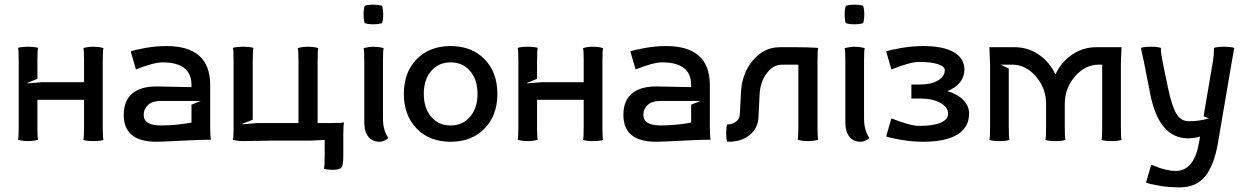

<svg xmlns="http://www.w3.org/2000/svg" viewBox="-20 -602 5338 822"><path d="M60.1 -58.1V-341.8Q60.1 -388.2 57.1 -397Q71.8 -401.9 100.1 -401.9Q128.4 -401.9 143.1 -397Q140.1 -388.2 140.1 -341.8V-264.6L97.2 -247.1L98.1 -245.1L159.2 -250H339.8V-341.8Q339.8 -387.2 336.9 -396Q354.5 -401.9 379.9 -401.9Q405.3 -401.9 422.9 -396Q419.9 -387.2 419.9 -341.8V-58.1Q419.9 -11.7 422.9 -2.9Q408.2 2 379.9 2Q351.6 2 336.9 -2.9Q339.8 -11.7 339.8 -58.1V-174.8H140.1V-58.1Q140.1 -12.7 143.1 -3.9Q125.5 2 100.1 2Q74.7 2 57.1 -3.9Q60.1 -12.7 60.1 -58.1Z M509.8 -109.9Q509.8 -170.4 545.7 -201.2Q581.5 -231.9 649.9 -231.9L799.8 -229V-237.8Q799.8 -335 675.8 -335Q637.7 -335 562 -304.7L539.6 -381.8Q555.7 -388.2 601.3 -396.5Q647 -404.8 692.9 -404.8Q878.4 -404.8 879.9 -240.2V-58.1Q879.9 -23.4 882.8 -3.9H876Q841.3 -3.9 756.1 0.5Q670.9 4.9 649.9 4.9Q509.8 4.9 509.8 -109.9ZM595.2 -109.9Q595.2 -64.9 669.9 -64.9Q731.4 -64.9 799.8 -77.1V-153.8L839.8 -169.9H668Q632.8 -169.9 614 -152.8Q595.2 -135.7 595.2 -109.9Z M980 -58.1V-341.8Q980 -388.2 977.1 -397Q991.7 -401.9 1021 -401.9Q1050.3 -401.9 1064.9 -397Q1062 -388.2 1062 -341.8V-89.4L1017.1 -71.8L1018.1 -69.8L1081.1 -75.2H1257.8V-341.8Q1257.8 -387.2 1254.9 -396Q1272.5 -401.9 1298.8 -401.9Q1325.2 -401.9 1342.8 -396Q1339.8 -387.2 1339.8 -341.8V-75.2H1397.9Q1444.3 -75.2 1453.1 -78.1Q1449.7 -67.9 1449.7 -22.9V64.9Q1449.7 105 1442.1 115Q1434.6 125 1403.8 125Q1381.3 125 1366.7 120.1Q1370.1 109.9 1370.1 64.9V-2.9L1308.1 0H1142.1Q1112.3 0 1082.8 1Q1053.2 2 1021 2Q994.6 2 977.1 -3.9Q980 -12.7 980 -58.1Z M1541.5 -502.9Q1536.6 -517.6 1536.6 -540Q1536.6 -562.5 1541.5 -577.1Q1556.2 -582 1578.6 -582Q1601.1 -582 1615.7 -577.1Q1620.6 -562.5 1620.6 -540Q1620.6 -517.6 1615.7 -502.9Q1601.1 -498 1578.6 -498Q1556.2 -498 1541.5 -502.9ZM1622.6 -396Q1619.6 -387.2 1619.6 -341.8V-94.2Q1619.6 -43.9 1642.6 -11.2L1639.6 -8.8Q1636.7 -6.8 1633.8 -4.6Q1630.9 -2.4 1626.2 -0.2Q1621.6 2 1616 3.4Q1610.4 4.9 1604.5 4.9Q1574.2 4.9 1556.9 -16.6Q1539.6 -38.1 1539.6 -80.1V-341.8Q1539.6 -387.2 1536.6 -396Q1560.1 -401.9 1579.6 -401.9Q1588.9 -401.9 1599.1 -400.6Q1609.4 -399.4 1615.2 -397.9Q1621.1 -396.5 1622.6 -396Z M1794.4 -200.2Q1794.4 -139.2 1825.9 -102.1Q1857.4 -64.9 1909.2 -64.9Q1960.9 -64.9 1992.7 -102.3Q2024.4 -139.6 2024.4 -200.2Q2024.4 -260.7 1992.7 -297.9Q1960.9 -335 1909.2 -335Q1857.4 -335 1825.9 -297.9Q1794.4 -260.7 1794.4 -200.2ZM1763.9 -51.5Q1709 -107.9 1709 -200.2Q1709 -292.5 1763.9 -348.6Q1818.8 -404.8 1909.2 -404.8Q1999.5 -404.8 2054.4 -348.6Q2109.4 -292.5 2109.4 -200.2Q2109.4 -107.9 2054.4 -51.5Q1999.5 4.9 1909.2 4.9Q1818.8 4.9 1763.9 -51.5Z M2199.2 -58.1V-341.8Q2199.2 -388.2 2196.3 -397Q2210.9 -401.9 2239.3 -401.9Q2267.6 -401.9 2282.2 -397Q2279.3 -388.2 2279.3 -341.8V-264.6L2236.3 -247.1L2237.3 -245.1L2298.3 -250H2479V-341.8Q2479 -387.2 2476.1 -396Q2493.7 -401.9 2519 -401.9Q2544.4 -401.9 2562 -396Q2559.1 -387.2 2559.1 -341.8V-58.1Q2559.1 -11.7 2562 -2.9Q2547.4 2 2519 2Q2490.7 2 2476.1 -2.9Q2479 -11.7 2479 -58.1V-174.8H2279.3V-58.1Q2279.3 -12.7 2282.2 -3.9Q2264.6 2 2239.3 2Q2213.9 2 2196.3 -3.9Q2199.2 -12.7 2199.2 -58.1Z M2648.9 -109.9Q2648.9 -170.4 2684.8 -201.2Q2720.7 -231.9 2789.1 -231.9L2939 -229V-237.8Q2939 -335 2814.9 -335Q2776.9 -335 2701.2 -304.7L2678.7 -381.8Q2694.8 -388.2 2740.5 -396.5Q2786.1 -404.8 2832 -404.8Q3017.6 -404.8 3019 -240.2V-58.1Q3019 -23.4 3022 -3.9H3015.1Q2980.5 -3.9 2895.3 0.5Q2810.1 4.9 2789.1 4.9Q2648.9 4.9 2648.9 -109.9ZM2734.4 -109.9Q2734.4 -64.9 2809.1 -64.9Q2870.6 -64.9 2939 -77.1V-153.8L2979 -169.9H2807.1Q2772 -169.9 2753.2 -152.8Q2734.4 -135.7 2734.4 -109.9Z M3088.9 -32.2Q3088.9 -56.6 3093.3 -69.8Q3094.2 -69.3 3097.7 -69.3Q3112.8 -69.3 3129.4 -80.1Q3146 -90.8 3147.5 -113.8L3152.3 -208Q3156.7 -288.6 3203.9 -344.2Q3251 -399.9 3318.8 -399.9H3388.2Q3440.4 -399.9 3482.9 -397Q3480 -388.2 3480 -341.8V-58.1Q3480 -12.7 3482.9 -3.9Q3465.3 2 3439 2Q3412.6 2 3395 -3.9Q3397.9 -12.7 3397.9 -58.1V-325.2H3329.1Q3289.6 -325.2 3262 -287.6Q3234.4 -250 3231.9 -195.8L3227.1 -98.1Q3224.6 -52.7 3189.7 -23.9Q3154.8 4.9 3097.2 4.9H3093.3Q3088.9 -8.3 3088.9 -32.2Z M3601.1 -502.9Q3596.2 -517.6 3596.2 -540Q3596.2 -562.5 3601.1 -577.1Q3615.7 -582 3638.2 -582Q3660.6 -582 3675.3 -577.1Q3680.2 -562.5 3680.2 -540Q3680.2 -517.6 3675.3 -502.9Q3660.6 -498 3638.2 -498Q3615.7 -498 3601.1 -502.9ZM3682.1 -396Q3679.2 -387.2 3679.2 -341.8V-94.2Q3679.2 -43.9 3702.1 -11.2L3699.2 -8.8Q3696.3 -6.8 3693.4 -4.6Q3690.4 -2.4 3685.8 -0.2Q3681.2 2 3675.5 3.4Q3669.9 4.9 3664.1 4.9Q3633.8 4.9 3616.5 -16.6Q3599.1 -38.1 3599.1 -80.1V-341.8Q3599.1 -387.2 3596.2 -396Q3619.6 -401.9 3639.2 -401.9Q3648.4 -401.9 3658.7 -400.6Q3668.9 -399.4 3674.8 -397.9Q3680.7 -396.5 3682.1 -396Z M3773.9 -18.1 3796.4 -95.2Q3877 -63 3915 -63Q3975.1 -63 4007.1 -76.7Q4039.1 -90.3 4039.1 -115.2Q4039.1 -142.6 4005.9 -161.4Q3972.7 -180.2 3919.9 -180.2H3881.8V-240.2H3919.9Q3966.8 -240.2 3995.8 -257.6Q4024.9 -274.9 4024.9 -301.8Q4024.9 -317.4 3995.8 -327.1Q3966.8 -336.9 3915 -336.9Q3877 -336.9 3796.4 -304.7L3773.9 -381.8Q3789.6 -388.2 3837.9 -396.5Q3886.2 -404.8 3932.1 -404.8Q4018.1 -404.8 4063.5 -378.7Q4108.9 -352.5 4108.9 -304.2Q4108.9 -272.9 4089.8 -249.3Q4070.8 -225.6 4036.1 -211.9Q4080.1 -198.7 4104.5 -173.6Q4128.9 -148.4 4128.9 -115.2Q4128.9 -56.6 4078.6 -25.9Q4028.3 4.9 3932.1 4.9Q3886.2 4.9 3837.9 -3.4Q3789.6 -11.7 3773.9 -18.1Z M4218.8 -58.1V-325.2L4215.8 -399.9H4323.7Q4381.3 -399.9 4427.7 -367.9Q4474.1 -335.9 4498.5 -283.2Q4522.9 -335.9 4569.6 -367.9Q4616.2 -399.9 4673.8 -399.9H4781.7Q4778.8 -345.2 4778.8 -325.2V-58.1Q4778.8 -11.7 4781.7 -2.9Q4767.1 2 4738.8 2Q4710.4 2 4695.8 -2.9Q4698.7 -11.7 4698.7 -58.1V-325.2H4683.6Q4626 -325.2 4582.3 -274.9Q4538.6 -224.6 4538.6 -157.2V-58.1Q4538.6 -11.7 4541.5 -2.9Q4526.9 2 4498.5 2Q4470.2 2 4455.6 -2.9Q4458.5 -11.7 4458.5 -58.1V-157.2Q4458.5 -224.6 4414.8 -274.9Q4371.1 -325.2 4313.5 -325.2H4263.7L4298.8 -308.6V-58.1Q4298.8 -11.7 4301.8 -2.9Q4287.1 2 4258.8 2Q4230.5 2 4215.8 -2.9Q4218.8 -11.7 4218.8 -58.1Z M5066.4 -9.8Q4941.9 -9.8 4904.3 -200.2L4876.5 -341.8L4864.3 -397Q4878.9 -401.9 4907.2 -401.9Q4935.5 -401.9 4950.2 -397V-393.1Q4950.2 -373.5 4956.5 -341.8L4980.5 -226.1Q4997.6 -144.5 5017.1 -113.8Q5036.6 -83 5069.3 -83Q5115.7 -83 5155.8 -95.2L5132.8 -104L5173.3 -342.8Q5177.2 -363.8 5177.2 -392.1V-397Q5191.9 -401.9 5221.2 -401.9Q5249.5 -401.9 5264.2 -397Q5257.8 -361.3 5254.4 -341.8L5194.3 9.8Q5178.2 105 5139.9 152.6Q5101.6 200.2 5030.3 200.2Q4984.4 200.2 4943.1 193.1Q4901.9 186 4886.2 179.7L4908.7 103Q4932.6 112.3 4942.9 116.2Q4953.1 120.1 4973.9 125Q4994.6 129.9 5013.2 129.9Q5092.3 129.9 5113.3 8.8L5117.7 -17.1Q5092.3 -9.8 5066.4 -9.8Z"/></svg>

Font: Nikodecs
Style: Medium
Weight: 500
Version: Version 0.29